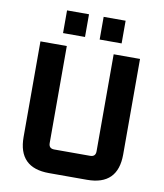

<svg xmlns="http://www.w3.org/2000/svg" viewBox="-94 -956 884 1033"><g transform="rotate(10 348.0 -439.5)"><path d="M76 -168V-690H220V-160Q220 -130 250 -130H446Q476 -130 476 -160V-690H620V-168Q620 0 452 0H244Q76 0 76 -168ZM188 -755V-879H308V-755ZM388 -755V-879H508V-755Z"/></g></svg>

Font: Oxanium ExtraLight
Style: Bold
Weight: 700
Version: Version 2.000